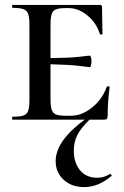

<svg xmlns="http://www.w3.org/2000/svg" viewBox="-20 -488 504 783"><path d="M429 222Q432 222 434.5 225Q437 228 434 230Q381 275 323 275Q272 275 239.5 245Q207 215 207 169Q207 87 325 0H32Q29 0 29 -6Q29 -12 32 -12Q62 -12 76 -17Q90 -22 95 -36.5Q100 -51 100 -81V-387Q100 -417 95 -431Q90 -445 76 -450.5Q62 -456 32 -456Q29 -456 29 -462Q29 -468 32 -468H387Q396 -468 396 -460L397 -398Q398 -379 398 -350Q398 -347 393 -347Q388 -347 387 -350Q373 -395 336.5 -425Q300 -455 260 -455H246Q220 -455 207.5 -449.5Q195 -444 190.5 -430Q186 -416 186 -386V-251Q268 -252 304 -256.5Q340 -261 346 -261Q349 -261 351 -254.5Q353 -248 353 -239Q353 -230 351 -222Q349 -214 346 -214Q341 -214 305 -219Q269 -224 186 -226V-85Q186 -56 190.5 -41.5Q195 -27 207.5 -21.5Q220 -16 246 -16H269Q314 -16 355.5 -49.5Q397 -83 415 -133Q416 -136 421.5 -136Q427 -136 427 -133Q419 -71 419 -15Q419 -7 416 -3.5Q413 0 404 0H345Q311 33 296 61.5Q281 90 281 126Q281 176 306.5 206.5Q332 237 377 237Q391 237 405 232.5Q419 228 427 222Z"/></svg>

Font: Cormorant SC SemiBold
Style: Regular
Weight: 600
Designer: Christian Thalmann (Catharsis Fonts)
Version: Version 3.000